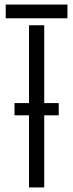

<svg xmlns="http://www.w3.org/2000/svg" viewBox="-20 -820 320 840"><path d="M43.5 -315.5V-369H107V-709.5H173.5V-369H237V-315.5H173.5V0H107V-315.5ZM5 -740V-800H275V-740Z"/></svg>

Font: Big Shoulders Stencil Display Thin
Style: Regular
Weight: 400
Version: Version 2.001